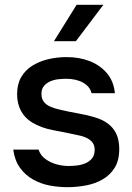

<svg xmlns="http://www.w3.org/2000/svg" viewBox="-20 -771 550 797"><path d="M260 6Q223 6 186 -1Q149 -8 117 -26Q85 -44 63 -74.5Q41 -105 35 -150H140Q148 -126 168.5 -111Q189 -96 214.5 -89Q240 -82 265 -82Q280 -82 298.5 -84Q317 -86 334 -93Q351 -100 362 -113.5Q373 -127 373 -150Q373 -168 363.5 -180Q354 -192 337.5 -199.5Q321 -207 298 -211Q253 -221 201.5 -230.5Q150 -240 111 -264Q97 -273 86 -284.5Q75 -296 67 -311Q59 -326 55 -343Q51 -360 51 -380Q51 -421 67.5 -450Q84 -479 113 -497.5Q142 -516 179 -525Q216 -534 257 -534Q310 -534 353 -517Q396 -500 424 -467Q452 -434 457 -384H360Q354 -411 325.5 -427.5Q297 -444 254 -444Q239 -444 221.5 -442Q204 -440 188 -433Q172 -426 162 -413.5Q152 -401 152 -381Q152 -362 161.5 -349Q171 -336 189.5 -328Q208 -320 232 -315Q266 -307 305.5 -300Q345 -293 370 -285Q403 -276 426.5 -259Q450 -242 462.5 -216Q475 -190 475 -153Q475 -105 456 -74.5Q437 -44 405.5 -26Q374 -8 335.5 -1Q297 6 260 6ZM204 -600 298 -751H409L295 -600Z"/></svg>

Font: Onest Medium
Style: Regular
Weight: 500
Designer: Dmitri Voloshin, Andrey Kudryavtsev
Foundry: Dmitri Voloshin, Andrey Kudryavtsev
Version: Version 1.000;gftools[0.9.33]